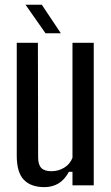

<svg xmlns="http://www.w3.org/2000/svg" viewBox="-20 -780 469 808"><path d="M166.5 7.5Q110 7.5 80.2 -23.5Q50.5 -54.5 50.5 -125V-600H139.5L140.5 -117.5Q140.5 -87 153.8 -73.2Q167 -59.5 196.5 -59.5Q225.5 -59.5 250 -74.2Q274.5 -89 285 -116V-600H374.5V0H285V-57H270Q251.5 -23 225.8 -7.8Q200 7.5 166.5 7.5ZM171.5 -640 87.5 -760H156L236 -640Z"/></svg>

Font: Big Shoulders Text Thin Medium
Style: Regular
Weight: 500
Version: Version 2.002